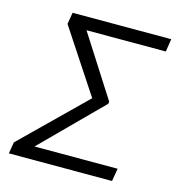

<svg xmlns="http://www.w3.org/2000/svg" viewBox="-107 -811 841 904"><g transform="rotate(15 314.0 -358.5)"><path d="M530.9 -62.5 520.2 0H17.4L26.6 -55.8L329.2 -352.3L126.4 -660.2L136 -717H616.8L607.2 -654.5H220.5L410.9 -356.9L409.1 -346.6L125.7 -62.5Z"/></g></svg>

Font: Inter P Light
Style: Italic
Weight: 300
Italic angle: 9.39999°
Designer: Rasmus Andersson
Foundry: rsms
Version: Version 3.018;git-588b23468